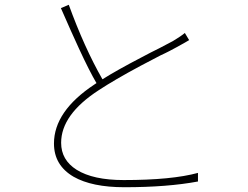

<svg xmlns="http://www.w3.org/2000/svg" viewBox="-20 -776 1040 804"><path d="M772 -608Q761 -601 719 -578Q707 -572 689 -562L671 -553L652 -544Q601 -517 568 -500Q458 -441 393 -398Q236 -296 236 -178Q236 -106 301 -65Q370 -22 498 -22Q699 -22 809 -52V-16Q681 8 501 8Q365 8 288 -36Q206 -84 206 -175Q206 -310 375 -422L384 -428Q354 -479 311 -572Q280 -639 235 -742L268 -756Q333 -577 409 -444Q471 -483 573 -536Q589 -544 611 -556L629 -565L647 -574Q686 -594 704 -604Q739 -625 754 -638Z"/></svg>

Font: Noto Sans CJK TC Thin
Style: Regular
Weight: 250
Designer: Ryoko NISHIZUKA ???? (kana & ideographs); Paul D. Hunt (Latin, Greek & Cyrillic); Wenlong ZHANG ??? (bopomofo); Sandoll 
Foundry: Adobe Systems Incorporated
Version: Version 1.004 January 19, 2016